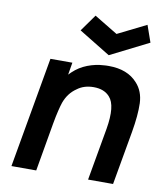

<svg xmlns="http://www.w3.org/2000/svg" viewBox="-89 -888 830 961"><g transform="rotate(10 326.0 -407.0)"><path d="M417.5 -631 257.5 -729 318.5 -814.5 437.5 -742.5 582.5 -814.5 612.5 -729ZM599 -272 551 0H424L471 -266.5Q491.5 -387 454 -428Q426 -460.5 372 -460.5Q322.5 -460.5 288.5 -434.5Q247.5 -407 229 -356Q223.5 -340 216.8 -312.2Q210 -284.5 203 -245L160.5 0H34.5L133.5 -562.5H245L234.5 -500L248 -513.5Q279.5 -543.5 320.2 -559.2Q361 -575 403 -577Q407 -577.5 413.2 -577.8Q419.5 -578 428 -578Q523.5 -578 574 -521Q610 -482 612.5 -421Q614.5 -360.5 599 -272Z"/></g></svg>

Font: Russisch Sans
Style: Bold Italic
Weight: 700
Italic angle: -10°
Designer: Michael Sharanda (font) & Cristiano Sobral (main changes)
Foundry: Michael Sharanda
Version: Version 2.00;September 8, 2020;FontCreator 13.0.0.2681 64-bi